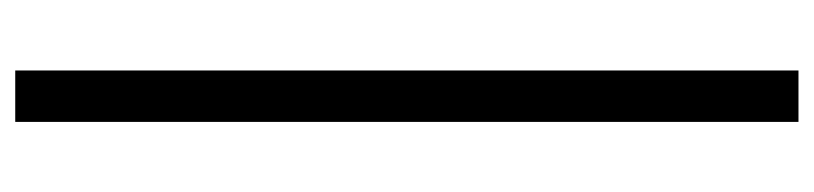

<svg xmlns="http://www.w3.org/2000/svg" viewBox="-428 -420 1068 252"><g transform="rotate(90 106.0 -294.0)"><path d="M72.5 220V-808H140V220Z"/></g></svg>

Font: Encode Sans Condensed
Style: Regular
Weight: 400
Width: 3
Designer: Multiple Designers
Foundry: Impallari Type
Version: Version 3.000; ttfautohint (v1.8.3) -l 8 -r 50 -G 200 -x 14 